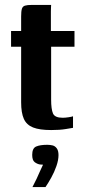

<svg xmlns="http://www.w3.org/2000/svg" viewBox="-20 -525 344 781"><path d="M188 4Q141 4 114.5 -6.5Q88 -17 77 -41.5Q66 -66 66 -109V-335H25V-399H66V-458Q66 -479 69 -489Q72 -499 81.5 -502Q91 -505 110 -505H188Q188 -502 187.5 -495.5Q187 -489 187 -479V-399H283V-335H188V-120Q188 -81 195.5 -63.5Q203 -46 235 -46Q245 -46 258.5 -48Q272 -50 277 -52V-5Q271 -4 247 0Q223 4 188 4ZM112 236Q122 217 129 202Q136 187 142 173Q148 159 155 145Q152 145 149 144.5Q146 144 142 144Q131 142 121 134.5Q111 127 111 105Q111 78 127 71Q143 64 172 64Q184 64 194 66.5Q204 69 211 78.5Q218 88 218 106Q218 126 209.5 150.5Q201 175 188.5 197.5Q176 220 165 236Z"/></svg>

Font: Genos SemiBold
Style: Regular
Weight: 600
Designer: Robert E. Leuschke
Foundry: Robert E. Leuschke
Version: Version 1.010